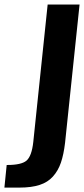

<svg xmlns="http://www.w3.org/2000/svg" viewBox="-37 -830 380 867"><path d="M-17.1 17.1 -6.8 -85Q-5.4 -85 -3.9 -85Q59.1 -85 82.5 -104.5Q106.4 -125 113.3 -189L178.2 -809.6H322.3L256.8 -185.1Q250.5 -131.8 238 -95.5Q225.6 -59.1 202.1 -33Q178.7 -6.8 141.8 5.1Q105 17.1 51.8 17.1Z"/></svg>

Font: Oswald
Style: Medium
Weight: 500
Designer: Vernon Adams
Foundry: Vernon Adams
Version: 3.0; ttfautohint (v0.94.23-7a4d-dirty) -l 8 -r 50 -G 150 -x 